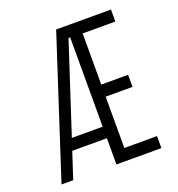

<svg xmlns="http://www.w3.org/2000/svg" viewBox="-126 -798 839 903"><g transform="rotate(-20 293.0 -346.5)"><path d="M28.8 0 254.4 -693.4H528.8V-633.3H365.2V-377.4H499.5V-316.9H365.2V-60.1H528.8V0H303.7V-131.3H130.4L87.4 0ZM149.4 -189H303.7V-636.2H295.4Z"/></g></svg>

Font: CaskaydiaCove NFP Light
Style: Regular
Weight: 300
Designer: Aaron Bell
Foundry: Saja Typeworks
Version: Version 2111.001; VTT 6.35;Nerd Fonts 3.1.1